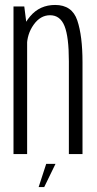

<svg xmlns="http://www.w3.org/2000/svg" viewBox="-20 -622 390 775"><path d="M34.5 0H89.5V-505.5L78 -596H34.5ZM258 0H313V-371Q313 -477 292 -539.5Q271 -602 202.5 -602Q140.5 -602 101.8 -556.2Q63 -510.5 63 -453.5L88.5 -433.5Q88.5 -484 115.8 -522.2Q143 -560.5 182 -560.5Q223 -560.5 240.5 -516.8Q258 -473 258 -375ZM136 133H158.5L204 39.5H166.5Z"/></svg>

Font: Anybody Condensed Light
Style: Regular
Weight: 300
Width: 3
Designer: Tyler Finck
Foundry: Etcetera Type Company
Version: Version 1.113;gftools[0.9.25]